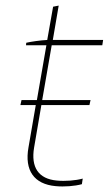

<svg xmlns="http://www.w3.org/2000/svg" viewBox="-20 -663 389 687"><path d="M179 3C210 6 248 3 273 -4L276 -24C251 -17 213 -14 183 -17C118 -23 90 -64 102 -135L128 -287H300L304 -305H131L165 -501H346L349 -520H169L190 -643L170 -639L149 -520C126 -519 91 -514 74 -510L73 -501H146L112 -305H57L53 -287H108L82 -136C67 -53 102 -4 179 3Z"/></svg>

Font: Fixel Text 20240404 Thin
Style: Italic
Weight: 100
Width: 4
Italic angle: -10°
Designer: AlfaBravo + MacPaw
Foundry: Kyrylo Tkachov, Marchela Mozhyna, Serhii Makarenko, Maria Weinstein, Zakhar Kryvoshyya
Version: Version 1.211;Glyphs 3.2 (3225)